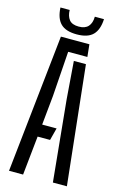

<svg xmlns="http://www.w3.org/2000/svg" viewBox="-142 -1015 671 1074"><g transform="rotate(15 194.0 -478.5)"><path d="M26.6 0 112.7 -800H277.7L285.1 -728.5H173.9L155.7 -468L138.8 -297.7H222.3L203.7 -226.2H131.6L108.1 0ZM280.6 0 234.5 -469.3 217.8 -687.4H287.8L361.7 0ZM194.3 -835Q130.5 -835 100.7 -865Q70.9 -894.9 68.1 -956.8H121.5Q122.3 -921.3 138.8 -900.6Q155.3 -880 194.3 -880Q230.9 -880 248.8 -900Q266.8 -920 267.2 -956.8H320.2Q317.3 -894.9 287.7 -865Q258.1 -835 194.3 -835Z"/></g></svg>

Font: Big Shoulders Stencil Text Thin
Style: Regular
Weight: 100
Designer: Patric King
Foundry: XO Type Co
Version: Version 2.001